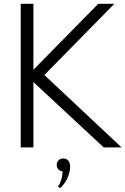

<svg xmlns="http://www.w3.org/2000/svg" viewBox="-20 -770 655 1003"><path d="M154.5 0V-341.4L521.8 0H615L211.8 -378.2L577.3 -750H493.2L154.5 -405.5V-750H88.2V0ZM293.2 212.7Q304.1 204.1 313.9 191.4Q323.6 178.6 330.7 163.6Q337.7 148.6 342 132.7Q346.4 116.8 346.4 102.3Q346.4 80.5 336.6 69.1Q326.8 57.7 310.9 57.7Q295.5 57.7 285.9 67.3Q276.4 76.8 276.4 91.4Q276.4 105.5 285.2 114.8Q294.1 124.1 307.3 125.5Q306.8 137.3 305 148.4Q303.2 159.5 300 169.5Q296.8 179.5 292.5 188.2Q288.2 196.8 282.7 203.6Z"/></svg>

Font: Spartan MB
Style: Regular
Weight: 212
Designer: Matt Bailey, Mirko Velimirovic
Foundry: Matt Bailey
Version: Version 1.005